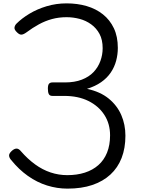

<svg xmlns="http://www.w3.org/2000/svg" viewBox="-20 -1100 844 1139"><path d="M380 19Q319 19 259.5 0.5Q200 -18 146 -56Q92 -94 46 -151Q36 -162 34 -175Q32 -188 49 -204Q64 -218 77.5 -218.5Q91 -219 104 -203Q144 -157 188 -125Q232 -93 280 -77Q328 -61 379 -61Q437 -61 483.5 -76Q530 -91 563.5 -120.5Q597 -150 615 -194.5Q633 -239 633 -297Q633 -366 599 -418.5Q565 -471 504.5 -501Q444 -531 361 -531H291Q275 -531 269.5 -542Q264 -553 264 -574Q264 -596 271 -603.5Q278 -611 291 -611H365Q423 -611 465.5 -627.5Q508 -644 535 -672.5Q562 -701 575.5 -738Q589 -775 589 -814Q589 -864 570.5 -898.5Q552 -933 521 -955.5Q490 -978 452 -988Q414 -998 375 -998Q329 -998 288.5 -987Q248 -976 210.5 -955.5Q173 -935 137 -908Q119 -895 107 -894.5Q95 -894 81 -908Q64 -924 66 -937Q68 -950 78 -960Q109 -991 154.5 -1018.5Q200 -1046 256.5 -1063Q313 -1080 375 -1080Q439 -1080 494 -1064Q549 -1048 590.5 -1015Q632 -982 655.5 -932.5Q679 -883 679 -816Q679 -777 669 -739.5Q659 -702 637 -669.5Q615 -637 580 -612.5Q545 -588 496 -573Q575 -556 625 -515Q675 -474 699.5 -417.5Q724 -361 724 -295Q724 -221 701.5 -163Q679 -105 635 -64.5Q591 -24 527.5 -2.5Q464 19 380 19Z"/></svg>

Font: Playwrite AR
Style: Regular
Weight: 400
Designer: Veronika Burian, José Scaglione
Foundry: TypeTogether
Version: Version 1.002